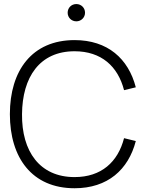

<svg xmlns="http://www.w3.org/2000/svg" viewBox="-20 -938 748 972"><path d="M366.5 -830C391 -830 410.5 -849.5 410.5 -873.5C410.5 -898.5 391 -917.5 366.5 -917.5C341.5 -917.5 322.5 -898.5 322.5 -873.5C322.5 -849.5 341.5 -830 366.5 -830ZM357.5 15C525 15 630 -79 667.5 -224L608 -238.5C577 -118 493 -41.5 357.5 -41.5C180.5 -41.5 89.5 -172.5 91.5 -360C93 -547.5 180.5 -678.5 357.5 -678.5C493 -678.5 577 -602 608 -481.5L667.5 -496C630 -641 525 -735 357.5 -735C142 -735 30 -580.5 30 -360C30 -139.5 142 15 357.5 15Z"/></svg>

Font: Hauora Light
Style: Regular
Weight: 300
Designer: Wayne Shih
Foundry: WCYS
Version: Version 1.001;hotconv 1.0.109;makeotfexe 2.5.65596